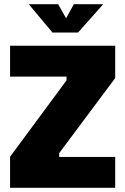

<svg xmlns="http://www.w3.org/2000/svg" viewBox="-20 -895 597 915"><path d="M28 0V-148L297 -512V-530H28V-677H529V-523L262 -165V-147H529V0ZM230 -740 117 -875H257L295 -808L332 -875H472L352 -740Z"/></svg>

Font: Cairo Play Black
Style: Regular
Weight: 900
Version: Version 3.119